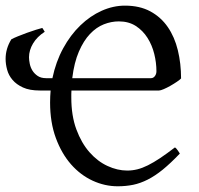

<svg xmlns="http://www.w3.org/2000/svg" viewBox="-20 -650 710 685"><path d="M234.9 -327.1Q234.4 -320.8 234.4 -314.5V-302.2Q234.4 -237.3 252.4 -188.5Q270.5 -139.6 299.3 -106.9Q328.1 -74.2 363.5 -57.9Q398.9 -41.5 434.1 -41.5Q452.1 -41.5 470 -45.9Q487.8 -50.3 507.8 -60.3Q527.8 -70.3 551.3 -85.9Q574.7 -101.6 604 -124Q606.4 -123 609.1 -119.9Q611.8 -116.7 614.3 -113.3Q616.7 -109.9 618.7 -106.7Q620.6 -103.5 621.6 -102.1Q588.4 -67.4 560.8 -44.9Q533.2 -22.5 507.1 -9.3Q481 3.9 455.1 9.3Q429.2 14.6 399.9 14.6Q354 14.6 310.5 -5.4Q267.1 -25.4 233.4 -63.7Q199.7 -102.1 179.2 -157.7Q158.7 -213.4 158.7 -284.2Q158.7 -295.4 159.2 -305.9Q159.7 -316.4 160.6 -327.1H122.1Q85.4 -327.1 62 -337.9Q38.6 -348.6 24.7 -365Q10.7 -381.3 5.4 -401.4Q0 -421.4 0 -439.9Q0 -476.6 20.5 -509.8Q28.3 -514.2 43.9 -520.5Q59.6 -526.9 76.4 -533Q93.3 -539.1 108.6 -543.9Q124 -548.8 130.9 -550.3Q132.8 -547.9 135 -544.2Q137.2 -540.5 139.6 -536.6Q112.3 -519 97.9 -494.9Q83.5 -470.7 83.5 -445.8Q83.5 -435.5 86.2 -422.4Q88.9 -409.2 95.9 -397.9Q103 -386.7 114.7 -378.9Q126.5 -371.1 144.5 -371.1H167Q179.2 -429.7 205.3 -477.5Q231.4 -525.4 266.6 -559.3Q301.8 -593.3 342.8 -611.6Q383.8 -629.9 425.8 -629.9Q478.5 -629.9 516.4 -609.4Q554.2 -588.9 578.6 -553.5Q603 -518.1 614.5 -470.7Q626 -423.3 626 -370.1Q622.1 -365.7 611.3 -358.4Q600.6 -351.1 588.1 -344Q575.7 -336.9 564.2 -332Q552.7 -327.1 547.4 -327.1ZM403.8 -573.7Q377 -573.7 350.3 -563.2Q323.7 -552.7 301 -528.8Q278.3 -504.9 261.5 -466.1Q244.6 -427.2 237.8 -371.1H518.6Q526.9 -371.1 532.5 -378.4Q538.1 -385.7 538.1 -396Q538.1 -426.3 530.3 -457.8Q522.5 -489.3 506.1 -515.1Q489.7 -541 464.4 -557.4Q439 -573.7 403.8 -573.7Z"/></svg>

Font: Gentium Unicode
Style: Regular
Weight: 400
Version: Version 1.009